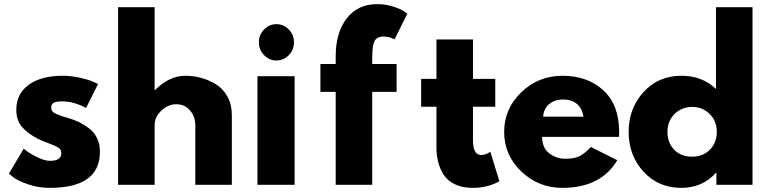

<svg xmlns="http://www.w3.org/2000/svg" viewBox="-20 -895 3725 930"><path d="M283 -528Q327 -528 370 -518Q413 -508 434 -498L455 -488L397 -372Q337 -404 283 -404Q253 -404 240.5 -397.5Q228 -391 228 -373Q228 -369 229 -365Q230 -361 233 -357.5Q236 -354 238.5 -351.5Q241 -349 247 -346Q253 -343 256.5 -341.5Q260 -340 268 -337Q276 -334 280 -332.5Q284 -331 293.5 -328Q303 -325 308 -324Q339 -315 362 -304Q385 -293 410.5 -274Q436 -255 450 -226Q464 -197 464 -160Q464 15 221 15Q166 15 116.5 -2Q67 -19 45 -36L23 -54L95 -175Q103 -168 116 -158.5Q129 -149 163 -132.5Q197 -116 222 -116Q277 -116 277 -153Q277 -170 263 -179.5Q249 -189 215.5 -201Q182 -213 163 -223Q115 -248 87 -279.5Q59 -311 59 -363Q59 -441 119.5 -484.5Q180 -528 283 -528Z M552 0V-860H729V-459H731Q800 -528 878 -528Q916 -528 953.5 -518Q991 -508 1025.5 -487Q1060 -466 1081.5 -427.5Q1103 -389 1103 -338V0H926V-290Q926 -330 900.5 -360Q875 -390 834 -390Q794 -390 761.5 -359Q729 -328 729 -290V0Z M1227 0V-526H1407V0ZM1259 -628Q1234 -654 1234 -690Q1234 -726 1259 -752Q1284 -778 1319 -778Q1354 -778 1379 -752Q1404 -726 1404 -690Q1404 -654 1379 -628Q1354 -602 1319 -602Q1284 -602 1259 -628Z M1606 -585V-622Q1606 -737 1659.5 -806Q1713 -875 1807 -875Q1847 -875 1883.5 -863.5Q1920 -852 1937 -840L1953 -829L1891 -704Q1867 -718 1838 -718Q1805 -718 1794 -695.5Q1783 -673 1783 -617V-585H1901V-450H1783V0H1606V-450H1532V-585Z M2094 -513V-704H2271V-513H2379V-378H2271V-215Q2271 -144 2311 -144Q2321 -144 2332 -148Q2343 -152 2349 -156L2355 -160L2399 -17Q2342 15 2269 15Q2219 15 2183 -2.5Q2147 -20 2128.5 -49.5Q2110 -79 2102 -111.5Q2094 -144 2094 -181V-378H2020V-513Z M2978 -232H2606Q2606 -178 2641 -152Q2676 -126 2717 -126Q2760 -126 2785 -137.5Q2810 -149 2842 -183L2970 -119Q2890 15 2704 15Q2588 15 2505 -64.5Q2422 -144 2422 -256Q2422 -368 2505 -448Q2588 -528 2704 -528Q2826 -528 2902.5 -457.5Q2979 -387 2979 -256Q2979 -238 2978 -232ZM2611 -330H2806Q2800 -370 2774.5 -391.5Q2749 -413 2709 -413Q2665 -413 2639 -390Q2613 -367 2611 -330Z M3280 -528Q3382 -528 3448 -464V-860H3625V0H3450V-58H3448Q3382 15 3280 15Q3169 15 3097 -63.5Q3025 -142 3025 -256Q3025 -370 3097 -449Q3169 -528 3280 -528ZM3333 -136Q3385 -136 3418.5 -170Q3452 -204 3452 -256Q3452 -309 3417.5 -343Q3383 -377 3333 -377Q3282 -377 3247.5 -343Q3213 -309 3213 -256Q3213 -203 3246 -169.5Q3279 -136 3333 -136Z"/></svg>

Font: Hussar
Style: BoldWeb
Weight: 700
Foundry: Cannot Into Space Fonts
Version: Version 2.00